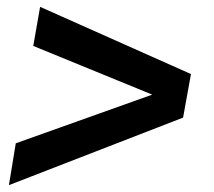

<svg xmlns="http://www.w3.org/2000/svg" viewBox="-20 -542 624 560"><path d="M6 -2 26 -124 424 -266 77 -408 97 -522 537 -326 514 -199Z"/></svg>

Font: Archivo VF Beta
Style: Italic
Weight: 400
Italic angle: -10°
Designer: Hector Gatti
Foundry: Omnibus-Type
Version: Version 1.002